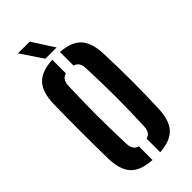

<svg xmlns="http://www.w3.org/2000/svg" viewBox="-302 -1035 1105 1105"><g transform="rotate(-45 250.0 -483.0)"><path d="M219.5 8Q128.5 3 88 -40.8Q47.5 -84.5 45 -177Q44 -238.5 43.5 -293.2Q43 -348 43 -400.8Q43 -453.5 43.5 -508.2Q44 -563 45 -623.5Q47.5 -716 88 -759.5Q128.5 -803 219.5 -808V-697Q199 -691.5 189.2 -675.5Q179.5 -659.5 179 -630.5Q177 -570.5 175.8 -513.8Q174.5 -457 174.5 -401.2Q174.5 -345.5 175.8 -288.5Q177 -231.5 179 -170.5Q179.5 -141 189.2 -124.8Q199 -108.5 219.5 -103ZM282.5 8V-103Q303.5 -108.5 312.8 -124.5Q322 -140.5 322.5 -170.5Q325 -231 326.2 -287.8Q327.5 -344.5 327.5 -400.2Q327.5 -456 326.2 -513Q325 -570 322.5 -630.5Q322 -659.5 312.8 -675.5Q303.5 -691.5 282.5 -697V-808Q370 -802 410 -758.5Q450 -715 453 -623.5Q455.5 -563 456.5 -508.2Q457.5 -453.5 457.5 -400.5Q457.5 -347.5 456.5 -292.8Q455.5 -238 453 -177Q450 -85 410 -41.5Q370 2 282.5 8ZM195.5 -840 106 -973.5H201.5L287 -840Z"/></g></svg>

Font: Big Shoulders Stencil Text Thin ExtraBold
Style: Regular
Weight: 800
Version: Version 2.001